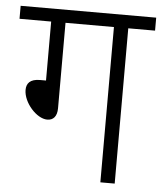

<svg xmlns="http://www.w3.org/2000/svg" viewBox="-48 -664 597 707"><g transform="rotate(5 250.5 -311.0)"><path d="M170 -574H349V0H402V-574H501V-622H0V-574H117V-356H95C58 -356 45 -339 45 -315C45 -269 94 -213 134 -213C156 -213 170 -228 170 -258Z"/></g></svg>

Font: Noto Sans SemiCondensed Light
Style: Regular
Weight: 300
Width: 4
Designer: Monotype Design Team
Foundry: Monotype Imaging Inc.
Version: Version 2.013